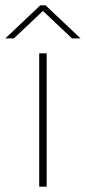

<svg xmlns="http://www.w3.org/2000/svg" viewBox="-97 -700 322 720"><path d="M50 -500V0H78V-500ZM-77 -556H-45L64 -659L173 -556H205L74 -680H54Z"/></svg>

Font: LT Wave Thin
Style: Regular
Weight: 100
Designer: Daniel Lyons
Version: Version 2.5 (Glyphs App)